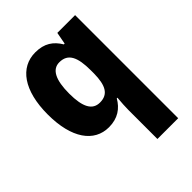

<svg xmlns="http://www.w3.org/2000/svg" viewBox="-224 -679 1039 1039"><g transform="rotate(-45 295.5 -159.5)"><path d="M366 18V240H525V-549H389L376 -480H370C340 -530 299 -559 230 -559C115 -559 40 -457 40 -273C40 -91 113 10 226 10C294 10 338 -22 366 -71H371C368 -36 366 -7 366 18ZM286 -119C229 -119 202 -167 202 -271C202 -375 229 -429 284 -429C351 -429 374 -378 374 -277V-254C373 -163 349 -119 286 -119Z"/></g></svg>

Font: Noto Sans Gujarati UI SemiCondensed ExtraBold
Style: Regular
Weight: 800
Width: 4
Designer: Jelle Bosma - Monotype Design Team, Universal Thirst
Foundry: Monotype Imaging Inc.
Version: Version 2.106